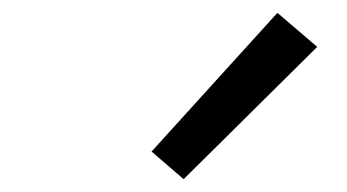

<svg xmlns="http://www.w3.org/2000/svg" viewBox="-20 -822 540 299"><path d="M266 -543 216 -586 412 -802 474 -749Z"/></svg>

Font: Iosevka Curly Slab
Style: Italic
Weight: 400
Italic angle: -9°
Monospace: yes
Designer: Belleve Invis
Foundry: Belleve Invis
Version: Version 22.1.2; ttfautohint (v1.8.4)